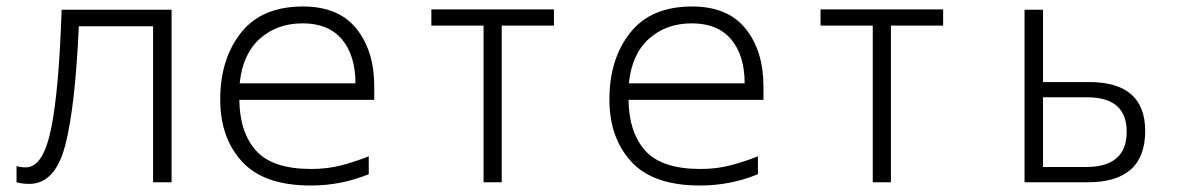

<svg xmlns="http://www.w3.org/2000/svg" viewBox="-20 -562 3640 592"><path d="M223 -481H452V0H509V-532H170Q162 -284 137.5 -165Q113 -46 60 -46Q42 -46 31 -50V0Q49 5 70 5Q150 5 181 -113.5Q212 -232 223 -481Z M1117 -25V-80Q1074 -63 1031.5 -52Q989 -41 940 -41Q820 -41 769.5 -97.5Q719 -154 718 -254H1134V-295Q1134 -405 1079 -473.5Q1024 -542 914 -542Q787 -542 723 -461Q659 -380 659 -255Q659 -137 726.5 -63.5Q794 10 938 10Q1033 10 1117 -25ZM913 -490Q993 -490 1034.5 -440.5Q1076 -391 1076 -305H719Q728 -395 781 -442.5Q834 -490 913 -490Z M1527 0V-483H1688V-533H1310V-483H1471V0Z M2317 -25V-80Q2274 -63 2231.5 -52Q2189 -41 2140 -41Q2020 -41 1969.5 -97.5Q1919 -154 1918 -254H2334V-295Q2334 -405 2279 -473.5Q2224 -542 2114 -542Q1987 -542 1923 -461Q1859 -380 1859 -255Q1859 -137 1926.5 -63.5Q1994 10 2138 10Q2233 10 2317 -25ZM2113 -490Q2193 -490 2234.5 -440.5Q2276 -391 2276 -305H1919Q1928 -395 1981 -442.5Q2034 -490 2113 -490Z M2727 0V-483H2888V-533H2510V-483H2671V0Z M3334 0Q3511 0 3511 -158Q3511 -309 3338 -309H3196V-532H3139V0ZM3196 -262H3332Q3454 -262 3454 -156Q3454 -47 3328 -47H3196Z"/></svg>

Font: Noto Sans Mono UI Light
Style: Regular
Weight: 300
Designer: Monotype Design team
Foundry: Monotype Imaging Inc.
Version: 1.000